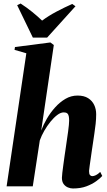

<svg xmlns="http://www.w3.org/2000/svg" viewBox="-20 -1058 610 1090"><path d="M394 12Q380 12 365.5 6Q351 0 341.2 -13.2Q331.5 -26.5 331.5 -48.5Q331.5 -57.5 333.8 -77Q336 -96.5 339.5 -121.5Q343 -146.5 346.5 -172.2Q350 -198 353.5 -219.5Q357 -245 360.5 -268.5Q364 -292 366.8 -312.2Q369.5 -332.5 371 -348.2Q372.5 -364 372.5 -373Q372.5 -388.5 370.2 -399Q368 -409.5 361.2 -414.8Q354.5 -420 342 -420Q324.5 -420 305 -405.2Q285.5 -390.5 266.5 -367Q247.5 -343.5 231.5 -315.8Q215.5 -288 206 -261L166 0H17.5L129.5 -755.5L62.5 -775L65 -791L266 -817L285.5 -802.5L214 -317Q226 -349.5 246 -384Q266 -418.5 292.8 -448.2Q319.5 -478 351.5 -496.8Q383.5 -515.5 420 -515.5Q457 -515.5 480.2 -500.8Q503.5 -486 514.8 -462Q526 -438 526 -409.5Q526 -382.5 523 -355.2Q520 -328 515.8 -300.2Q511.5 -272.5 507.5 -244Q504.5 -224 501.2 -202Q498 -180 495 -158.2Q492 -136.5 489.2 -118Q486.5 -99.5 485.5 -87.5Q485.5 -70 491 -64Q496.5 -58 504 -58Q512.5 -58 524.2 -63.5Q536 -69 549 -82L560.5 -59Q548 -45 525.5 -28.8Q503 -12.5 470.5 -0.2Q438 12 394 12ZM166.5 -844.5 77.5 -1028.5 97 -1038Q131 -1016 162.2 -990.8Q193.5 -965.5 219 -941Q256 -968.5 301.5 -992.5Q347 -1016.5 390 -1035.5L408.5 -1022.5L247.5 -844.5Z"/></svg>

Font: Merriweather 144pt ExtraBold
Style: Italic
Weight: 800
Italic angle: -7.8°
Version: Version 2.101